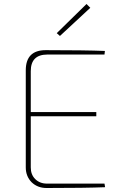

<svg xmlns="http://www.w3.org/2000/svg" viewBox="-20 -941 588 961"><path d="M264 -775 413 -921 432 -902 280 -761ZM217 -668Q134 -668 134 -585V-380H462V-359H134V-103Q134 -67 156 -45Q179 -22 215 -22H503L506 -4Q408 0 213 0Q168 0 138 -29Q109 -59 109 -103V-589Q109 -690 209 -690Q406 -690 505 -686L503 -668Z"/></svg>

Font: Taylor Sans Thin
Style: Regular
Weight: 100
Italic angle: -8°
Designer: Natanael Gama
Version: Version 1.001 September 8, 2015